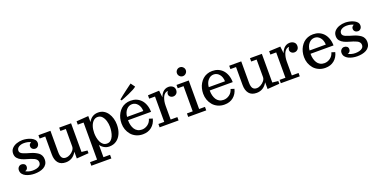

<svg xmlns="http://www.w3.org/2000/svg" viewBox="-19 -1772 5825 2952"><g transform="rotate(-20 2893.5 -295.5)"><path d="M251 13.2Q215.3 13.2 178 5.9Q140.6 -1.5 108.9 -17.1Q77.1 -32.7 57.9 -57.9Q38.6 -83 38.6 -118.7Q38.6 -150.4 58.6 -170.9Q78.6 -191.4 105.5 -191.4Q132.8 -191.4 152.1 -176.3Q171.4 -161.1 171.4 -132.3Q171.4 -107.4 156.7 -91.1Q142.1 -74.7 123.5 -74.7Q142.1 -61 174.1 -52Q206.1 -43 238.3 -43Q272.5 -43 304.2 -50.5Q335.9 -58.1 356.4 -76.9Q377 -95.7 377 -128.9Q377 -152.3 362.5 -170.7Q348.1 -189 324.7 -199.7Q301.3 -210.4 271.2 -221.2Q241.2 -231.9 210 -239.7Q168.9 -250.5 130.6 -268.3Q92.3 -286.1 67.6 -315.4Q43 -344.7 43 -389.2Q43 -439.5 73.5 -472.4Q104 -505.4 151.1 -521.7Q198.2 -538.1 248 -538.1Q279.3 -538.1 315.2 -531Q351.1 -523.9 383.1 -509.3Q415 -494.6 435.5 -472.2Q456.1 -449.7 456.1 -418.5Q456.1 -385.7 437.3 -365.5Q418.5 -345.2 393.1 -345.2Q365.2 -345.2 345.7 -362.1Q326.2 -378.9 326.2 -408.2Q326.2 -428.2 336.2 -439.7Q346.2 -451.2 363.3 -462.4Q314.9 -485.8 253.9 -485.8Q203.6 -485.8 168.9 -463.9Q134.3 -441.9 134.3 -401.9Q134.3 -382.8 148.7 -367.9Q163.1 -353 187 -344.2Q210.4 -335 240.5 -325Q270.5 -314.9 302.2 -306.6Q334 -297.9 364 -283.4Q394 -269 418 -252Q441.4 -234.9 455.8 -207Q470.2 -179.2 470.2 -144Q470.2 -97.7 450.9 -67.1Q431.6 -36.6 399.4 -19Q367.2 -1.5 328.6 5.9Q290 13.2 251 13.2Z M938 14.2V-96.2Q876.5 13.2 761.7 13.2Q679.2 13.2 638.4 -37.1Q597.7 -87.4 597.7 -175.8V-469.2H505.9V-523.9H702.6V-176.8Q702.6 -111.8 723.4 -83.3Q744.1 -54.7 787.6 -54.7Q819.8 -54.7 854 -73.5Q888.2 -92.3 911.4 -121.8Q934.6 -151.4 934.6 -183.1V-469.2H845.7V-523.9H1040V-55.2L1134.8 -44.9V0Z M1109.9 195.8V137.2H1224.6V-469.2H1129.9V-523.9L1326.7 -538.1V-439.9Q1380.4 -538.1 1485.8 -538.1Q1537.1 -538.1 1576.2 -515.1Q1615.2 -492.2 1641.8 -452.9Q1668.5 -413.6 1682.1 -364.5Q1695.8 -315.4 1695.8 -263.2Q1695.8 -182.1 1668.7 -119.6Q1641.6 -57.1 1591.8 -22Q1542 13.2 1473.6 13.2Q1430.2 13.2 1392.3 -7.6Q1354.5 -28.3 1329.6 -64.9V136.2H1437.5V195.8ZM1454.6 -42Q1491.7 -42 1516.6 -63.5Q1541.5 -85 1556.4 -119.4Q1571.3 -153.8 1577.6 -193.4Q1584 -232.9 1584 -269Q1584 -317.4 1570.1 -365Q1556.2 -412.6 1527.6 -444.3Q1499 -476.1 1454.6 -476.1Q1415.5 -476.1 1385.7 -448.2Q1356 -420.4 1339.4 -371.8Q1322.8 -323.2 1322.8 -259.8Q1322.8 -224.1 1329.8 -185.8Q1336.9 -147.5 1352.3 -115Q1367.7 -82.5 1392.8 -62.3Q1418 -42 1454.6 -42Z M2022.5 13.2Q1962.9 13.2 1913.8 -9.5Q1864.7 -32.2 1833 -70.3Q1767.6 -149.4 1767.6 -255.4Q1767.6 -299.3 1777.8 -340.8Q1788.1 -382.3 1809.1 -418Q1830.1 -453.6 1859.4 -480.7Q1888.7 -507.8 1929.2 -522.9Q1968.8 -538.1 2016.6 -538.1Q2118.7 -538.1 2184.6 -469.7Q2216.8 -436 2235.8 -384.5Q2254.9 -333 2255.9 -269H1879.4V-265.1Q1879.4 -180.2 1915.5 -122.1Q1933.6 -93.3 1963.6 -76.7Q1993.7 -60.1 2032.7 -60.1Q2083.5 -60.1 2128.2 -91.8Q2172.9 -123.5 2188.5 -181.2L2245.6 -163.1Q2226.6 -82.5 2168 -34.7Q2109.4 13.2 2022.5 13.2ZM1882.8 -321.8H2148.4Q2146.5 -392.6 2109.6 -436.3Q2072.8 -480 2019.5 -480Q1965.8 -480 1927.2 -436.3Q1888.7 -392.6 1882.8 -321.8ZM1891.1 -588.9 1877 -607.9Q1903.3 -630.4 1939 -658.2Q1974.6 -686 2010 -712.6Q2045.4 -739.3 2070.8 -757.8L2108.9 -785.6L2158.2 -717.8Q2144 -703.1 2107.7 -683.6Q2071.3 -664.1 2027.6 -644.5Q1983.9 -625 1946.8 -610.4Z M2298.3 0V-54.7H2393.6V-469.2H2298.3V-523.9L2483.4 -532.2L2496.6 -418Q2508.8 -459.5 2541 -496.1Q2558.1 -515.1 2583 -526.6Q2607.9 -538.1 2637.2 -538.1Q2676.8 -538.1 2705.3 -516.1Q2733.9 -494.1 2733.9 -454.1Q2733.9 -416 2711.7 -395Q2689.5 -374 2659.2 -374Q2630.9 -374 2610.4 -391.6Q2589.8 -409.2 2589.8 -439Q2589.8 -449.2 2594.7 -460Q2599.6 -470.7 2604.5 -476.6L2609.9 -481.9Q2580.6 -481.9 2558.3 -463.6Q2536.1 -445.3 2523.4 -415Q2498.5 -354.5 2498.5 -280.8V-54.7H2608.4V0Z M2766.1 0V-57.1H2860.4V-469.2H2765.1V-523.9H2965.3V-57.1H3061V0ZM2904.8 -616.7Q2875 -616.7 2853.8 -638.2Q2832.5 -659.7 2832.5 -689Q2832.5 -719.2 2853.8 -740.5Q2875 -761.7 2904.8 -761.7Q2934.1 -761.7 2955.8 -740.2Q2977.5 -718.8 2977.5 -689Q2977.5 -659.7 2955.8 -638.2Q2934.1 -616.7 2904.8 -616.7Z M3358.9 13.2Q3299.3 13.2 3250.2 -9.5Q3201.2 -32.2 3169.4 -70.3Q3104 -149.4 3104 -255.4Q3104 -299.3 3114.3 -340.8Q3124.5 -382.3 3145.5 -418Q3166.5 -453.6 3195.8 -480.7Q3225.1 -507.8 3265.6 -522.9Q3305.2 -538.1 3353 -538.1Q3455.1 -538.1 3521 -469.7Q3553.2 -436 3572.3 -384.5Q3591.3 -333 3592.3 -269H3215.8V-265.1Q3215.8 -180.2 3252 -122.1Q3270 -93.3 3300 -76.7Q3330.1 -60.1 3369.1 -60.1Q3419.9 -60.1 3464.6 -91.8Q3509.3 -123.5 3524.9 -181.2L3582 -163.1Q3563 -82.5 3504.4 -34.7Q3445.8 13.2 3358.9 13.2ZM3219.2 -321.8H3484.9Q3482.9 -392.6 3446 -436.3Q3409.2 -480 3356 -480Q3302.2 -480 3263.7 -436.3Q3225.1 -392.6 3219.2 -321.8Z M4059.6 14.2V-96.2Q3998 13.2 3883.3 13.2Q3800.8 13.2 3760 -37.1Q3719.2 -87.4 3719.2 -175.8V-469.2H3627.4V-523.9H3824.2V-176.8Q3824.2 -111.8 3845 -83.3Q3865.7 -54.7 3909.2 -54.7Q3941.4 -54.7 3975.6 -73.5Q4009.8 -92.3 4033 -121.8Q4056.2 -151.4 4056.2 -183.1V-469.2H3967.3V-523.9H4161.6V-55.2L4256.3 -44.9V0Z M4281.2 0V-54.7H4376.5V-469.2H4281.2V-523.9L4466.3 -532.2L4479.5 -418Q4491.7 -459.5 4523.9 -496.1Q4541 -515.1 4565.9 -526.6Q4590.8 -538.1 4620.1 -538.1Q4659.7 -538.1 4688.2 -516.1Q4716.8 -494.1 4716.8 -454.1Q4716.8 -416 4694.6 -395Q4672.4 -374 4642.1 -374Q4613.8 -374 4593.3 -391.6Q4572.8 -409.2 4572.8 -439Q4572.8 -449.2 4577.6 -460Q4582.5 -470.7 4587.4 -476.6L4592.8 -481.9Q4563.5 -481.9 4541.3 -463.6Q4519 -445.3 4506.3 -415Q4481.4 -354.5 4481.4 -280.8V-54.7H4591.3V0Z M5008.3 13.2Q4948.7 13.2 4899.7 -9.5Q4850.6 -32.2 4818.8 -70.3Q4753.4 -149.4 4753.4 -255.4Q4753.4 -299.3 4763.7 -340.8Q4773.9 -382.3 4794.9 -418Q4815.9 -453.6 4845.2 -480.7Q4874.5 -507.8 4915 -522.9Q4954.6 -538.1 5002.4 -538.1Q5104.5 -538.1 5170.4 -469.7Q5202.6 -436 5221.7 -384.5Q5240.7 -333 5241.7 -269H4865.2V-265.1Q4865.2 -180.2 4901.4 -122.1Q4919.4 -93.3 4949.5 -76.7Q4979.5 -60.1 5018.6 -60.1Q5069.3 -60.1 5114 -91.8Q5158.7 -123.5 5174.3 -181.2L5231.4 -163.1Q5212.4 -82.5 5153.8 -34.7Q5095.2 13.2 5008.3 13.2ZM4868.7 -321.8H5134.3Q5132.3 -392.6 5095.5 -436.3Q5058.6 -480 5005.4 -480Q4951.7 -480 4913.1 -436.3Q4874.5 -392.6 4868.7 -321.8Z M5529.8 13.2Q5494.1 13.2 5456.8 5.9Q5419.4 -1.5 5387.7 -17.1Q5356 -32.7 5336.7 -57.9Q5317.4 -83 5317.4 -118.7Q5317.4 -150.4 5337.4 -170.9Q5357.4 -191.4 5384.3 -191.4Q5411.6 -191.4 5430.9 -176.3Q5450.2 -161.1 5450.2 -132.3Q5450.2 -107.4 5435.5 -91.1Q5420.9 -74.7 5402.3 -74.7Q5420.9 -61 5452.9 -52Q5484.9 -43 5517.1 -43Q5551.3 -43 5583 -50.5Q5614.7 -58.1 5635.3 -76.9Q5655.8 -95.7 5655.8 -128.9Q5655.8 -152.3 5641.4 -170.7Q5627 -189 5603.5 -199.7Q5580.1 -210.4 5550 -221.2Q5520 -231.9 5488.8 -239.7Q5447.8 -250.5 5409.4 -268.3Q5371.1 -286.1 5346.4 -315.4Q5321.8 -344.7 5321.8 -389.2Q5321.8 -439.5 5352.3 -472.4Q5382.8 -505.4 5429.9 -521.7Q5477.1 -538.1 5526.9 -538.1Q5558.1 -538.1 5594 -531Q5629.9 -523.9 5661.9 -509.3Q5693.8 -494.6 5714.4 -472.2Q5734.9 -449.7 5734.9 -418.5Q5734.9 -385.7 5716.1 -365.5Q5697.3 -345.2 5671.9 -345.2Q5644 -345.2 5624.5 -362.1Q5605 -378.9 5605 -408.2Q5605 -428.2 5615 -439.7Q5625 -451.2 5642.1 -462.4Q5593.8 -485.8 5532.7 -485.8Q5482.4 -485.8 5447.8 -463.9Q5413.1 -441.9 5413.1 -401.9Q5413.1 -382.8 5427.5 -367.9Q5441.9 -353 5465.8 -344.2Q5489.3 -335 5519.3 -325Q5549.3 -314.9 5581.1 -306.6Q5612.8 -297.9 5642.8 -283.4Q5672.9 -269 5696.8 -252Q5720.2 -234.9 5734.6 -207Q5749 -179.2 5749 -144Q5749 -97.7 5729.7 -67.1Q5710.4 -36.6 5678.2 -19Q5646 -1.5 5607.4 5.9Q5568.8 13.2 5529.8 13.2Z"/></g></svg>

Font: Trocchi
Style: Regular
Weight: 400
Designer: Vernon Adams
Foundry: Vernon Adams
Version: Version 1.101; ttfautohint (v1.8.4.7-5d5b);gftools[0.9.27]